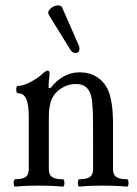

<svg xmlns="http://www.w3.org/2000/svg" viewBox="-20 -696 515 720"><path d="M264.2 -497.1Q250 -497.1 242.2 -512.2L163.1 -640.1Q156.7 -651.4 168.5 -663.1Q180.2 -674.8 196.8 -675.8Q210.4 -675.8 212.9 -668L274.9 -526.9Q277.8 -520.5 278.1 -513.9Q278.3 -507.3 274.9 -502.4Q271.5 -497.6 264.2 -497.1ZM38.1 3.9Q31.2 3.9 31.2 -10Q31.2 -23.9 38.1 -23.9Q64 -23.9 75.9 -32.2Q87.9 -40.5 87.9 -62V-256.8Q87.9 -302.7 78.6 -324.5Q69.3 -346.2 47.9 -346.2Q41 -346.2 41 -360.1Q41 -374 47.9 -374Q68.4 -374 95.9 -389.2Q123.5 -404.3 140.1 -419.9Q152.8 -431.2 159.2 -431.2Q166 -431.2 166 -417Q162.1 -390.6 162.1 -366.2L168.9 -365.2Q215.8 -424.8 278.8 -424.8Q314.9 -424.8 342.8 -407.5Q370.6 -390.1 384.8 -358.9Q403.8 -317.4 403.8 -231V-62Q403.8 -40.5 416.3 -32.2Q428.7 -23.9 456.1 -23.9Q461.9 -23.9 461.9 -10Q461.9 3.9 456.1 3.9Q416.5 0 367.2 0Q317.4 0 277.8 3.9Q272 3.9 272 -10Q272 -23.9 277.8 -23.9Q304.7 -23.9 316.9 -32.2Q329.1 -40.5 329.1 -62V-174.8Q329.1 -234.4 328.6 -260Q328.1 -285.6 325.7 -311Q323.2 -336.4 317.9 -348.1Q308.6 -367.2 295.9 -374Q283.2 -380.9 263.2 -380.9Q231 -380.9 201.2 -358.9Q182.1 -344.2 172.6 -320.6Q163.1 -296.9 163.1 -254.9V-62Q163.1 -40.5 175.3 -32.2Q187.5 -23.9 214.8 -23.9Q221.7 -23.9 221.7 -10Q221.7 3.9 214.8 3.9Q175.3 0 126 0Q76.7 0 38.1 3.9Z"/></svg>

Font: Junicode SmCond
Style: Regular
Weight: 400
Width: 4
Designer: Peter S. Baker
Version: Version 2.206